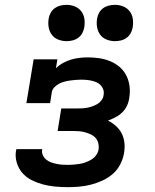

<svg xmlns="http://www.w3.org/2000/svg" viewBox="-20 -765 640 793"><path d="M259 8Q233 8 207 5.5Q181 3 157 -3.5Q133 -10 111 -21Q89 -32 73 -50Q57 -68 49.5 -92.5Q42 -117 46 -142Q47 -144 47 -145.5Q47 -147 48 -149H155Q155 -149 154.5 -148Q154 -147 154 -146Q152 -135 157 -124Q162 -113 170.5 -106Q179 -99 189.5 -95Q200 -91 211.5 -88.5Q223 -86 235 -85Q247 -84 259 -84Q271 -84 283.5 -85Q296 -86 308.5 -88Q321 -90 333.5 -94.5Q346 -99 357.5 -106Q369 -113 377 -124Q385 -135 387 -147Q389 -160 386 -173Q383 -186 375 -195Q367 -204 355.5 -209.5Q344 -215 332 -218.5Q320 -222 307 -223Q294 -224 281 -224H218L233 -317H296Q307 -317 318 -317.5Q329 -318 340 -320Q351 -322 362 -326Q373 -330 383 -336Q393 -342 400 -352Q407 -362 408 -373Q411 -390 402.5 -404Q394 -418 380 -424.5Q366 -431 349.5 -433.5Q333 -436 316 -436Q304 -436 292.5 -435Q281 -434 270 -432.5Q259 -431 247 -428Q235 -425 224.5 -419.5Q214 -414 205 -405Q196 -396 194 -384L187 -339H89L119 -520H217L211 -483Q224 -496 240.5 -505Q257 -514 274 -519Q291 -524 308.5 -526Q326 -528 343 -528Q367 -528 390.5 -524.5Q414 -521 435.5 -512Q457 -503 474 -488.5Q491 -474 501.5 -453.5Q512 -433 515 -409Q518 -385 514 -362Q512 -345 505 -329.5Q498 -314 485.5 -301.5Q473 -289 457.5 -281Q442 -273 426 -267Q444 -258 459 -244.5Q474 -231 483 -213Q492 -195 494 -174Q496 -153 492 -131Q488 -108 476 -85Q464 -62 444.5 -45.5Q425 -29 401.5 -18.5Q378 -8 354 -2Q330 4 306 6Q282 8 259 8ZM455 -595Q437 -595 420.5 -601.5Q404 -608 394 -621.5Q384 -635 381 -652.5Q378 -670 381 -688Q383 -701 389.5 -712.5Q396 -724 406.5 -731.5Q417 -739 429.5 -742Q442 -745 455 -745Q473 -745 489 -738.5Q505 -732 515.5 -718.5Q526 -705 528.5 -687.5Q531 -670 528 -652Q526 -639 519.5 -627.5Q513 -616 502.5 -608.5Q492 -601 479.5 -598Q467 -595 455 -595ZM255 -595Q237 -595 220.5 -601.5Q204 -608 194 -621.5Q184 -635 181 -652.5Q178 -670 181 -688Q183 -701 189.5 -712.5Q196 -724 206.5 -731.5Q217 -739 229.5 -742Q242 -745 255 -745Q273 -745 289 -738.5Q305 -732 315.5 -718.5Q326 -705 328.5 -687.5Q331 -670 328 -652Q326 -639 319.5 -627.5Q313 -616 302.5 -608.5Q292 -601 279.5 -598Q267 -595 255 -595Z"/></svg>

Font: Iosevka Etoile SmBdObl
Style: Regular
Weight: 600
Italic angle: -9°
Designer: Belleve Invis
Foundry: Belleve Invis
Version: Version 15.5.2; ttfautohint (v1.8.4)